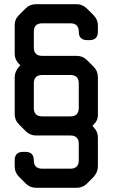

<svg xmlns="http://www.w3.org/2000/svg" viewBox="-20 -803 536 914"><path d="M420 -204 426 -210Q448 -232 446 -260V-436Q446 -465 426 -485L394 -517Q374 -537 345 -537H181Q141 -537 141 -577V-652Q141 -692 181 -692H315Q355 -692 355 -652Q355 -612 395 -612H406Q446 -612 446 -652V-681Q446 -710 426 -730L394 -762Q373 -783 345 -783H151Q122 -783 102 -763L70 -731Q49 -710 50 -681V-548Q50 -519 70 -499L77 -492L70 -485Q50 -462 50 -435V-260Q50 -231 70 -211L103 -178Q123 -158 152 -158H315Q355 -158 355 -118V-40Q355 0 315 0H181Q141 0 141 -40Q141 -80 101 -80H90Q50 -80 50 -40V-11Q50 18 70 38L103 71Q123 91 152 91H345Q374 91 394 71L426 39Q446 16 446 -11V-148Q446 -177 426 -197ZM141 -289V-406Q141 -446 181 -446H315Q355 -446 355 -406V-289Q355 -249 315 -249H181Q141 -249 141 -289Z"/></svg>

Font: WDXL Lubrifont TC
Style: Regular
Weight: 400
Designer: [WDXL Lubrifont] Copyright 2020-2022 (c) NightFurySL2001, Skr-ZERO; [ZCOOL QingKe HuangYou] Copyright 2018-2022 (c) The 
Version: Version 2.001;hotconv 1.1.1;makeotfexe 2.6.0